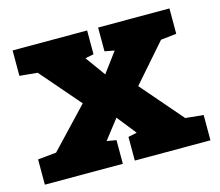

<svg xmlns="http://www.w3.org/2000/svg" viewBox="-81 -631 842 735"><g transform="rotate(-15 339.5 -264.0)"><path d="M342.3 -176.8 282.7 -100.1 320.3 -93.8V0H11.2V-100.1L84.5 -107.4L231.9 -263.2L95.7 -420.9L24.9 -427.7V-528.3H320.3V-434.1L286.6 -427.2L343.8 -348.1L402.3 -426.8L363.8 -434.1V-528.3H646.5V-427.7L584.5 -420.9L454.1 -272L596.2 -107.4L667.5 -100.1V0H367.7V-93.8L402.3 -101.1Z"/></g></svg>

Font: Suwannaphum Black
Style: Regular
Weight: 900
Designer: Danh Hong
Version: Version 8.002; ttfautohint (v1.8.3)